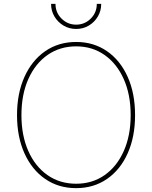

<svg xmlns="http://www.w3.org/2000/svg" viewBox="-20 -951 777 980"><path d="M368.7 9.3Q278.8 9.3 210.7 -37.6Q142.6 -84.5 104.7 -168.7Q66.9 -252.9 66.9 -363.3Q66.9 -474.6 105 -558.8Q143.1 -643.1 210.9 -689.9Q278.8 -736.8 368.7 -736.8Q458 -736.8 525.9 -689.9Q593.8 -643.1 631.6 -558.8Q669.4 -474.6 669.4 -363.3Q669.4 -252.4 631.6 -168.2Q593.8 -84 525.9 -37.4Q458 9.3 368.7 9.3ZM368.7 -13.2Q451.2 -13.2 513.9 -57.1Q576.7 -101.1 611.8 -180.2Q647 -259.3 647 -363.3Q647 -467.8 611.8 -546.9Q576.7 -626 513.9 -670.2Q451.2 -714.4 368.7 -714.4Q286.1 -714.4 223.1 -670.7Q160.2 -627 124.8 -547.9Q89.4 -468.8 89.4 -363.3Q89.4 -259.8 124.3 -180.7Q159.2 -101.6 222.2 -57.4Q285.2 -13.2 368.7 -13.2ZM368.7 -803.2Q333 -803.2 304 -820.6Q274.9 -837.9 257.8 -866.9Q240.7 -896 240.7 -931.2H263.2Q263.2 -886.7 294.2 -856Q325.2 -825.2 368.7 -825.2Q412.1 -825.2 443.1 -856Q474.1 -886.7 474.1 -931.2H496.6Q496.6 -896 479.5 -866.9Q462.4 -837.9 433.6 -820.6Q404.8 -803.2 368.7 -803.2Z"/></svg>

Font: Inter 17pt Thin
Style: Regular
Weight: 250
Version: Version 4.001;git-66647c0bb